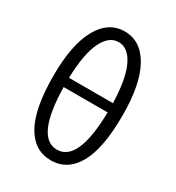

<svg xmlns="http://www.w3.org/2000/svg" viewBox="-177 -833 872 953"><g transform="rotate(30 259.0 -357.0)"><path d="M457 -360Q457 -171 405.5 -79.5Q354 12 259 12Q164 12 112.5 -79.5Q61 -171 61 -360Q61 -536 113.5 -631Q166 -726 259 -726Q352 -726 404.5 -631Q457 -536 457 -360ZM133 -388H385Q381 -527 347.5 -596Q314 -665 259 -665Q204 -665 170.5 -596Q137 -527 133 -388ZM385 -335H133Q138 -49 259 -49Q380 -49 385 -335Z"/></g></svg>

Font: Assistant
Style: Regular
Weight: 400
Designer: Hebrew By Ben Nathan, Latin by Paul Hunt
Version: Version 2.001;PS 002.001;hotconv 1.0.88;makeotf.lib2.5.64775